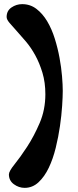

<svg xmlns="http://www.w3.org/2000/svg" viewBox="-20 -839 376 927"><path d="M283 -400Q283 -373 280 -327.5Q277 -282 269.5 -230Q262 -178 249 -125Q236 -72 215.5 -29Q195 14 166 41Q137 68 99 68Q71 68 47 50.5Q23 33 23 3Q23 -12 50.5 -46Q78 -80 111 -130.5Q144 -181 171.5 -245Q199 -309 199 -384Q199 -441 185 -487.5Q171 -534 150.5 -571.5Q130 -609 105.5 -638Q81 -667 60.5 -689.5Q40 -712 26 -728.5Q12 -745 12 -757Q12 -787 35.5 -803Q59 -819 87 -819Q126 -819 156 -796Q186 -773 208 -736Q230 -699 244.5 -652.5Q259 -606 267.5 -559.5Q276 -513 279.5 -471Q283 -429 283 -400Z"/></svg>

Font: r_Neptun CAT
Style: Regular
Weight: 400
Foundry: Peter Wiegel, CAT-Fonts
Version: Version 1.000;June 8, 2024;FontCreator 14.0.0.2814 32-bit